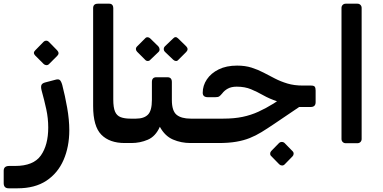

<svg xmlns="http://www.w3.org/2000/svg" viewBox="-69 -770 2072 1039"><path d="M-22 249Q-49 249 -49 221V154Q-49 128 -19 128H13Q112 128 152 71.5Q192 15 192 -80Q192 -130 181.5 -178.5Q171 -227 156 -281Q151 -301 155.5 -310.5Q160 -320 176 -324L233 -339Q247 -343 254.5 -337Q262 -331 268 -310Q283 -252 294.5 -187Q306 -122 306 -65Q306 24 275 95.5Q244 167 182 208Q120 249 26 249ZM196 -423Q190 -417 181.5 -417.5Q173 -418 167 -424L122 -469Q107 -484 122 -498L167 -544Q173 -550 181 -550Q189 -550 195 -544L240 -498Q255 -482 241 -468Z M642 4H606Q524 4 479.5 -41Q435 -86 435 -196V-726Q435 -750 461 -750H522Q533 -750 538.5 -743.5Q544 -737 544 -727V-232Q544 -188 553.5 -166Q563 -144 584 -136Q605 -128 637 -128H657Q672 -128 672 -113V-26Q672 4 642 4Z M642 4Q627 4 627 -12V-98Q627 -128 657 -128H667Q710 -128 731.5 -149.5Q753 -171 753 -229V-326Q753 -352 777 -352H837Q861 -352 861 -326V-229Q861 -170 886.5 -149Q912 -128 963 -128H977Q992 -128 992 -113V-26Q992 4 962 4Q911 4 867 -15Q823 -34 796 -84Q773 -32 731 -14Q689 4 642 4ZM744 -446Q739 -440 730.5 -440Q722 -440 716 -447L673 -490Q667 -496 666.5 -504Q666 -512 673 -519L716 -562Q722 -569 730 -568.5Q738 -568 744 -562L788 -519Q794 -512 794.5 -503.5Q795 -495 789 -489ZM896 -446Q890 -439 882 -440Q874 -441 868 -447L823 -490Q817 -496 817 -504.5Q817 -513 823 -519L868 -562Q881 -576 895 -562L939 -519Q953 -504 939 -489Z M962 4Q947 4 947 -11V-98Q947 -128 977 -128H1139Q1198 -128 1243.5 -137.5Q1289 -147 1329.5 -165.5Q1370 -184 1412 -210L1430 -222Q1388 -236 1355.5 -254.5Q1323 -273 1289.5 -287Q1256 -301 1212 -301Q1183 -301 1164 -290.5Q1145 -280 1134 -265Q1124 -253 1117.5 -248.5Q1111 -244 1096 -244H1056Q1028 -244 1028 -268Q1028 -307 1050.5 -340.5Q1073 -374 1114.5 -394.5Q1156 -415 1214 -415Q1258 -415 1292.5 -404Q1327 -393 1357.5 -377Q1388 -361 1419 -345Q1450 -329 1486.5 -318Q1523 -307 1570 -307H1614Q1630 -307 1634.5 -300.5Q1639 -294 1639 -280V-217Q1639 -191 1612 -191H1550L1414 -99Q1377 -74 1346 -55Q1315 -36 1282.5 -23Q1250 -10 1209.5 -3Q1169 4 1113 4ZM1471 120Q1465 126 1456.5 125.5Q1448 125 1442 119L1399 75Q1393 70 1393 61.5Q1393 53 1399 47L1442 3Q1448 -2 1456 -2Q1464 -2 1470 3L1513 47Q1520 53 1520 61.5Q1520 70 1514 76Z M1802 5Q1792 5 1785.5 -1.5Q1779 -8 1779 -18V-727Q1779 -737 1785.5 -743.5Q1792 -750 1802 -750H1865Q1875 -750 1881.5 -743.5Q1888 -737 1888 -727V-18Q1888 -8 1881.5 -1.5Q1875 5 1865 5Z"/></svg>

Font: Rubik Medium
Style: Regular
Weight: 500
Designer: Hubert and Fischer
Foundry: Hubert and Fischer
Version: Version 2.300; ttfautohint (v1.8.4.7-5d5b);gftools[0.9.30]